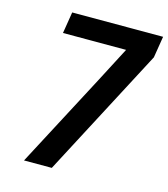

<svg xmlns="http://www.w3.org/2000/svg" viewBox="-110 -822 796 908"><g transform="rotate(15 288.0 -367.5)"><path d="M92 0H228L559 -630L576 -735H131L114 -630H423L335 -461Z"/></g></svg>

Font: Iosevka Sparkle Oblique
Style: Bold
Weight: 700
Italic angle: -9°
Designer: Belleve Invis
Foundry: Belleve Invis
Version: Version 4.5.0; ttfautohint (v1.8.3)